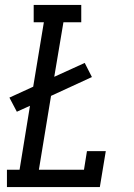

<svg xmlns="http://www.w3.org/2000/svg" viewBox="-20 -755 540 775"><path d="M8 0V-70H59L101 -328L48 -304L18 -361L114 -405L157 -665H116V-735H308V-665H236L199 -445L322 -501L351 -444L186 -368L137 -70H319L331 -145H407L383 0Z"/></svg>

Font: Iosevka Slab
Style: Italic
Weight: 400
Italic angle: -9°
Monospace: yes
Designer: Belleve Invis
Foundry: Belleve Invis
Version: Version 11.1.0; ttfautohint (v1.8.3)